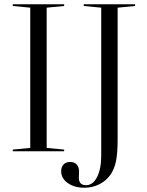

<svg xmlns="http://www.w3.org/2000/svg" viewBox="-20 -710 691 901"><path d="M40 -682V-690H281V-682L199 -674V-16L281 -8V0H40V-8L122 -16V-674ZM455 -674 373 -682V-690H614V-682L532 -674V-57Q532 8 524.5 45.5Q517 83 499 109Q479 138 446.5 154.5Q414 171 376 171Q329 171 298 149Q267 127 267 94Q267 74 278 62Q289 50 309 50Q329 50 340 62Q351 74 351 95Q351 100 350.5 109.5Q350 119 350 124Q350 159 384 159Q416 159 435.5 121Q455 83 455 20Z"/></svg>

Font: Libre Caslon Display
Style: Regular
Weight: 400
Designer: Pablo Impallari, Rodrigo Fuenzalida
Foundry: Pablo Impallari, Rodrigo Fuenzalida
Version: Version 1.002; ttfautohint (v1.5)